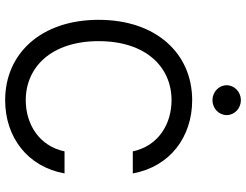

<svg xmlns="http://www.w3.org/2000/svg" viewBox="-128 -844 982 767"><g transform="rotate(90 363.5 -461.0)"><path d="M673.3 -500C646.3 -649.1 527 -737.2 380.7 -737.2C194.6 -737.2 59.7 -593.8 59.7 -363.6C59.7 -133.5 194.6 9.9 380.7 9.9C527 9.9 646.3 -78.1 673.3 -227.3H585.2C563.9 -126.4 477.3 -72.4 380.7 -72.4C248.6 -72.4 144.9 -174.7 144.9 -363.6C144.9 -552.6 248.6 -654.8 380.7 -654.8C477.3 -654.8 563.9 -600.9 585.2 -500ZM380.7 -818.2C413.4 -818.2 440.3 -843.8 440.3 -875C440.3 -906.2 413.4 -931.8 380.7 -931.8C348 -931.8 321 -906.2 321 -875C321 -843.8 348 -818.2 380.7 -818.2Z"/></g></svg>

Font: Karasuma Gothic
Style: Regular
Weight: 400
Designer: Rasmus Andersson, Ryoko Nishizuka
Foundry: Genbu
Version: Version 1.00